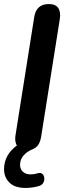

<svg xmlns="http://www.w3.org/2000/svg" viewBox="-28 -733 330 948"><path d="M99 195Q45 195 18.5 168.5Q-8 142 -8 103Q-8 65 9.5 35Q27 5 60 -18L65 -3Q54 -12 49.5 -29Q45 -46 49 -68L141 -649Q146 -681 164 -697Q182 -713 214 -713Q246 -713 259.5 -693.5Q273 -674 267 -637L175 -57Q171 -34 161.5 -19Q152 -4 135 3Q105 15 88 35Q71 55 71 81Q71 102 85 115Q99 128 122 128Q130 128 138 127Q146 126 156 123Q172 118 180.5 125Q189 132 190.5 144.5Q192 157 186.5 168Q181 179 169 184Q154 189 135.5 192Q117 195 99 195Z"/></svg>

Font: Nunito ExtraLight
Style: Italic
Weight: 200
Italic angle: -9°
Designer: Vernon Adams
Foundry: Vernon Adams
Version: Version 3.602